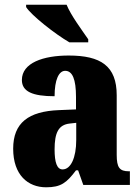

<svg xmlns="http://www.w3.org/2000/svg" viewBox="-20 -786 594 816"><path d="M275 -606H355V-619C329 -657 281 -721 263 -766H91V-756C113 -721 213 -642 275 -606ZM176 10C239 10 263 -9 303 -62H312L334 0H532V-58H528C488 -58 476 -74 476 -128V-381C476 -506 408 -550 272 -550C164 -550 73 -519 73 -446C73 -397 118 -377 212 -377C212 -447 230 -485 257 -485C288 -485 303 -449 303 -374V-321L231 -318C101 -313 36 -264 36 -154C36 -42 99 10 176 10ZM246 -66C222 -66 212 -96 212 -151C212 -221 228 -256 277 -261L304 -264V-191C304 -116 281 -66 246 -66Z"/></svg>

Font: Noto Serif Georgian Condensed Black
Style: Regular
Weight: 900
Width: 3
Designer: Monotype Design Team, Akaki Razmadze
Foundry: Google LLC
Version: Version 2.003